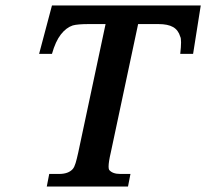

<svg xmlns="http://www.w3.org/2000/svg" viewBox="-20 -682 754 702"><path d="M714 -662 686 -485H639Q642 -511 642 -527Q642 -543 639 -548Q632 -572 613 -583Q594 -594 559 -594H485L385 -124Q377 -90 377 -73Q377 -65 379 -61Q391 -46 420 -46H457L448 0H151L160 -46H196Q230 -46 246 -64Q252 -71 256.5 -86Q261 -101 266 -124L366 -594H305Q264 -594 246 -589Q222 -581 202.5 -556Q183 -531 170 -485H123L170 -662Z"/></svg>

Font: New Athena Unicode
Style: Bold Italic
Weight: 700
Designer: J. Rusten 1997; rev. by R. Hancock 2001, 2002, rev. by D. Mastronarde 2002-2021
Foundry: Society for Classical Studies (formerly American Philological Association)
Version: Version 5.008